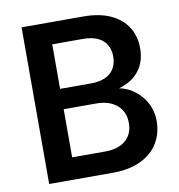

<svg xmlns="http://www.w3.org/2000/svg" viewBox="-79 -773 789 845"><g transform="rotate(-10 315.5 -350.0)"><path d="M73 0V-700H348Q421 -700 470.5 -677Q520 -654 545.5 -613.5Q571 -573 571 -520Q571 -467 548 -431Q525 -395 487 -376Q449 -357 406 -353L421 -364Q468 -363 505.5 -339Q543 -315 565 -276.5Q587 -238 587 -191Q587 -136 560.5 -92.5Q534 -49 482.5 -24.5Q431 0 357 0ZM193 -98H340Q399 -98 432 -126Q465 -154 465 -204Q465 -254 431 -283.5Q397 -313 338 -313H193ZM193 -404H331Q388 -404 418 -430.5Q448 -457 448 -504Q448 -550 418 -576.5Q388 -603 329 -603H193Z"/></g></svg>

Font: DM Sans 11pt SemiBold
Style: Regular
Weight: 600
Version: Version 4.004;gftools[0.9.30]